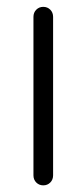

<svg xmlns="http://www.w3.org/2000/svg" viewBox="-20 -565 244 563"><path d="M78.1 -50.8V-515.6Q78.1 -528.3 86.4 -536.6Q94.7 -544.9 106.9 -544.9Q119.1 -544.9 127.4 -536.6Q135.7 -528.3 135.7 -515.6V-50.8Q135.7 -38.1 127.4 -29.8Q119.1 -21.5 106.9 -21.5Q94.7 -21.5 86.4 -29.8Q78.1 -38.1 78.1 -50.8Z"/></svg>

Font: Gen Jyuu Gothic Light
Style: Regular
Weight: 200
Designer: [Source Han Sans]
Ryoko NISHIZUKA  (kana & ideographs); Paul D. Hunt (Latin, Greek & Cyrillic); Wenlong ZHANG  (bopomofo
Version: Version 1.002.20150607